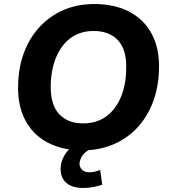

<svg xmlns="http://www.w3.org/2000/svg" viewBox="-20 -736 846 954"><path d="M390 11Q290 11 217 -27.5Q144 -66 105.5 -139Q67 -212 70 -313Q72 -403 100 -476.5Q128 -550 178 -603.5Q228 -657 296.5 -686.5Q365 -716 449 -716Q550 -716 623 -677.5Q696 -639 734.5 -566.5Q773 -494 770 -393Q768 -303 740 -229Q712 -155 662 -101.5Q612 -48 543 -18.5Q474 11 390 11ZM393 -123Q460 -123 507 -157Q554 -191 580 -252Q606 -313 607 -393Q610 -488 567 -535Q524 -582 445 -582Q380 -582 333 -548.5Q286 -515 260 -454Q234 -393 232 -313Q230 -217 273 -170Q316 -123 393 -123ZM393 198Q338 198 309 172Q280 146 281 101Q283 53 316.5 13.5Q350 -26 401 -45L439 0Q418 9 404 21.5Q390 34 383 48Q376 62 375 76Q375 96 388.5 108Q402 120 423 120Q438 120 450.5 117Q463 114 478 109L488 182Q462 190 440 194Q418 198 393 198Z"/></svg>

Font: Nunito Sans 11pt ExtraBold
Style: Italic
Weight: 800
Italic angle: -9°
Version: Version 3.101;gftools[0.9.27]